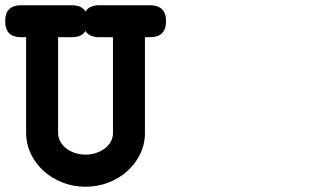

<svg xmlns="http://www.w3.org/2000/svg" viewBox="-26 -667 1250 733"><path d="M247.6 -647Q286.1 -647 300.3 -623Q315.4 -647 353.5 -647H546.4Q607.9 -647 607.9 -585.9Q607.9 -524.9 546.4 -524.9H527.3V-158.7Q527.3 -116.7 509.3 -79.3Q491.2 -42 460.4 -14.2Q429.7 13.7 388.4 29.8Q347.2 45.9 300.8 45.9Q252.9 45.9 211.4 29.3Q169.9 12.7 139.4 -15.4Q108.9 -43.5 91.3 -80.6Q73.7 -117.7 73.7 -158.7V-524.9H54.7Q-6.3 -524.9 -6.3 -585.9Q-6.3 -647 54.7 -647ZM195.8 -524.9V-158.7Q195.8 -141.6 204.3 -126.5Q212.9 -111.3 227.1 -100.3Q241.2 -89.4 260.3 -83Q279.3 -76.7 300.8 -76.7Q321.8 -76.7 340.8 -83Q359.9 -89.4 374.3 -100.3Q388.7 -111.3 397 -126.5Q405.3 -141.6 405.3 -158.7V-524.9H353.5Q314.9 -524.9 300.3 -548.8Q286.6 -524.9 247.6 -524.9Z"/></svg>

Font: Erica Type
Style: Bold Italic
Weight: 700
Monospace: yes
Designer: Peter Wiegel
Foundry: Peter Wiegel
Version: Version 1.000 2010 initial release